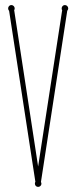

<svg xmlns="http://www.w3.org/2000/svg" viewBox="-20 -730 302 760"><path d="M142.1 -9.8Q144 -5.9 144 -2.9Q144 2.4 140.1 6.1Q136.2 9.8 130.9 9.8Q125.5 9.8 121.8 6.1Q118.2 2.4 118.2 -2.9Q118.2 -4.4 118.4 -6.3Q118.7 -8.3 120.1 -9.8L16.1 -687Q12.2 -690.9 12.2 -696.8Q12.2 -702.1 15.9 -706.1Q19.5 -710 24.9 -710Q30.3 -710 34.2 -706.1Q38.1 -702.1 38.1 -696.8Q38.1 -694.3 37.6 -692.9Q37.1 -691.4 36.1 -689.9L130.9 -70.8L226.1 -689.9Q224.6 -691.4 224.4 -692.9Q224.1 -694.3 224.1 -696.8Q224.1 -702.1 227.8 -706.1Q231.4 -710 236.8 -710Q242.2 -710 246.1 -706.1Q250 -702.1 250 -696.8Q250 -693.8 248.8 -691.7Q247.6 -689.5 246.1 -687Z"/></svg>

Font: Wire One
Style: Regular
Weight: 400
Designer: Alexei Vanyashin, Gayaneh Bagdasaryan
Foundry: Cyreal Type Foundry
Version: Version 1.000